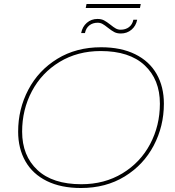

<svg xmlns="http://www.w3.org/2000/svg" viewBox="-20 -940 876 963"><path d="M71 -280Q71 -393 122 -490Q173 -587 267.5 -645Q362 -703 487 -703Q587 -703 658 -668Q729 -633 765.5 -569Q802 -505 802 -420Q802 -307 751 -210Q700 -113 605.5 -55Q511 3 386 3Q286 3 215 -32Q144 -67 107.5 -131Q71 -195 71 -280ZM782 -420Q782 -541 705.5 -612.5Q629 -684 485 -684Q369 -684 279 -629.5Q189 -575 140 -482.5Q91 -390 91 -280Q91 -159 167.5 -87.5Q244 -16 388 -16Q504 -16 594 -70.5Q684 -125 733 -217.5Q782 -310 782 -420ZM521 -801Q505 -814 494 -820Q483 -826 470 -826Q445 -826 428 -812.5Q411 -799 406 -774H387Q393 -806 415.5 -825.5Q438 -845 469 -845Q488 -845 501.5 -838Q515 -831 534 -816Q550 -803 561 -797Q572 -791 585 -791Q610 -791 627 -804Q644 -817 649 -841H668Q662 -810 639.5 -791Q617 -772 586 -772Q567 -772 553.5 -779Q540 -786 521 -801ZM414 -920H686L682 -900H410Z"/></svg>

Font: Montserrat Alternates Thin
Style: Italic
Weight: 250
Italic angle: -11.3°
Designer: Julieta Ulanovsky
Foundry: Julieta Ulanovsky
Version: Version 7.200